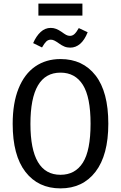

<svg xmlns="http://www.w3.org/2000/svg" viewBox="-20 -1027 668 1060"><path d="M578 -344Q578 -171 507.5 -79Q437 13 314 13Q191 13 120.5 -78Q50 -169 50 -343Q50 -458 82.5 -538.5Q115 -619 174.5 -660Q234 -701 314 -701Q437 -701 507.5 -610.5Q578 -520 578 -344ZM148 -343Q148 -62 314 -62Q395 -62 437.5 -129Q480 -196 480 -344Q480 -491 437.5 -558.5Q395 -626 314 -626Q148 -626 148 -343ZM306 -787Q292 -797 281.5 -802.5Q271 -808 261 -808Q246 -808 235.5 -798Q225 -788 212 -765L163 -789Q180 -828 204.5 -850.5Q229 -873 260 -873Q276 -873 290 -867.5Q304 -862 320 -851Q335 -840 345 -834.5Q355 -829 366 -829Q380 -829 391 -839Q402 -849 415 -872L464 -849Q447 -806 422.5 -785Q398 -764 368 -764Q350 -764 335.5 -770Q321 -776 306 -787ZM192 -941V-1007H435V-941Z"/></svg>

Font: Fira Sans Condensed
Style: Regular
Weight: 400
Width: 3
Designer: bBox Type GmbH & Carrois Corporate GbR & Edenspiekermann AG
Foundry: bBox Type GmbH & Carrois Corporate GbR & Edenspiekermann AG
Version: Version 4.301